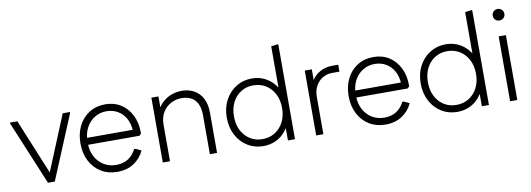

<svg xmlns="http://www.w3.org/2000/svg" viewBox="-58 -1082 3998 1446"><g transform="rotate(-10 1941.5 -358.5)"><path d="M230 0 234 -56 415 -496H470V-488L267 0ZM215 0 12 -488V-496H68L249 -56L253 0Z M745 10Q675 10 621.5 -22.5Q568 -55 537.5 -113.5Q507 -172 507 -248Q507 -325 537 -383.5Q567 -442 619.5 -474.5Q672 -507 741 -507Q809 -507 860 -474.5Q911 -442 940 -384.5Q969 -327 969 -252V-243L955 -229H538V-282H937L913 -269Q911 -329 887.5 -370Q864 -411 826 -432.5Q788 -454 741 -454Q691 -454 650.5 -429Q610 -404 586 -359Q562 -314 562 -256V-243Q562 -184 585.5 -139Q609 -94 650.5 -68.5Q692 -43 745 -43Q800 -43 838 -68Q876 -93 898 -137H909L951 -117Q924 -59 871.5 -24.5Q819 10 745 10Z M1093 0V-496H1147V-361L1128 -370Q1142 -414 1172 -444.5Q1202 -475 1242 -491Q1282 -507 1325 -507Q1380 -507 1421 -484Q1462 -461 1485 -416.5Q1508 -372 1508 -307V0H1453V-296Q1453 -353 1435.5 -387.5Q1418 -422 1386.5 -437.5Q1355 -453 1314 -453Q1271 -453 1233 -432.5Q1195 -412 1171.5 -373.5Q1148 -335 1148 -280V0Z M1862 10Q1795 10 1741.5 -23Q1688 -56 1657 -114.5Q1626 -173 1626 -248Q1626 -324 1657 -382Q1688 -440 1741.5 -473.5Q1795 -507 1862 -507Q1916 -507 1960 -485Q2004 -463 2035 -424Q2066 -385 2080 -332V-165Q2066 -112 2035 -72.5Q2004 -33 1960 -11.5Q1916 10 1862 10ZM1863 -43Q1918 -43 1959.5 -69Q2001 -95 2025 -141Q2049 -187 2049 -248Q2049 -310 2025 -356Q2001 -402 1959.5 -428Q1918 -454 1863 -454Q1811 -454 1769.5 -428Q1728 -402 1704.5 -356Q1681 -310 1681 -248Q1681 -187 1704.5 -141Q1728 -95 1769.5 -69Q1811 -43 1863 -43ZM2050 0V-177L2063 -248L2049 -319V-720L2101 -727L2104 -719V0Z M2266 0V-496H2320V-361L2301 -370Q2319 -431 2367 -463.5Q2415 -496 2474 -496H2522V-443H2467Q2425 -443 2392 -423Q2359 -403 2340 -367.5Q2321 -332 2321 -283V0Z M2796 10Q2726 10 2672.5 -22.5Q2619 -55 2588.5 -113.5Q2558 -172 2558 -248Q2558 -325 2588 -383.5Q2618 -442 2670.5 -474.5Q2723 -507 2792 -507Q2860 -507 2911 -474.5Q2962 -442 2991 -384.5Q3020 -327 3020 -252V-243L3006 -229H2589V-282H2988L2964 -269Q2962 -329 2938.5 -370Q2915 -411 2877 -432.5Q2839 -454 2792 -454Q2742 -454 2701.5 -429Q2661 -404 2637 -359Q2613 -314 2613 -256V-243Q2613 -184 2636.5 -139Q2660 -94 2701.5 -68.5Q2743 -43 2796 -43Q2851 -43 2889 -68Q2927 -93 2949 -137H2960L3002 -117Q2975 -59 2922.5 -24.5Q2870 10 2796 10Z M3345 10Q3278 10 3224.5 -23Q3171 -56 3140 -114.5Q3109 -173 3109 -248Q3109 -324 3140 -382Q3171 -440 3224.5 -473.5Q3278 -507 3345 -507Q3399 -507 3443 -485Q3487 -463 3518 -424Q3549 -385 3563 -332V-165Q3549 -112 3518 -72.5Q3487 -33 3443 -11.5Q3399 10 3345 10ZM3346 -43Q3401 -43 3442.5 -69Q3484 -95 3508 -141Q3532 -187 3532 -248Q3532 -310 3508 -356Q3484 -402 3442.5 -428Q3401 -454 3346 -454Q3294 -454 3252.5 -428Q3211 -402 3187.5 -356Q3164 -310 3164 -248Q3164 -187 3187.5 -141Q3211 -95 3252.5 -69Q3294 -43 3346 -43ZM3533 0V-177L3546 -248L3532 -319V-720L3584 -727L3587 -719V0Z M3749 0V-496H3804V0ZM3776 -613Q3758 -613 3745 -625.5Q3732 -638 3732 -657Q3732 -676 3745 -688.5Q3758 -701 3776 -701Q3795 -701 3808 -688.5Q3821 -676 3821 -657Q3821 -638 3808 -625.5Q3795 -613 3776 -613Z"/></g></svg>

Font: Fustat Light
Style: Regular
Weight: 300
Designer: Mohamed Gaber, Khaled Hosny, Laura Garcia Mut
Foundry: Kief Type Foundry, Alif Type Foundry, Hard Type Foundry
Version: Version 1.007